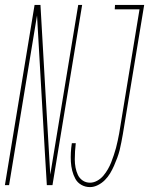

<svg xmlns="http://www.w3.org/2000/svg" viewBox="-54 -755 608 783"><path d="M313 8Q294 8 278 -1Q262 -10 253.5 -25.5Q245 -41 240.5 -59Q236 -77 235 -95.5Q234 -114 235 -133Q236 -152 239 -171H255Q253 -155 252 -138Q251 -121 251 -104.5Q251 -88 254 -72Q257 -56 263.5 -42Q270 -28 283 -19Q296 -10 313 -10Q328 -10 342.5 -18Q357 -26 367.5 -38.5Q378 -51 386 -65Q394 -79 399.5 -93Q405 -107 410 -122Q415 -137 419 -151.5Q423 -166 426 -181Q429 -196 432 -211L515 -717H414L415 -735H534L447 -208Q444 -192 441 -175.5Q438 -159 434 -143Q430 -127 424 -111Q418 -95 411 -79Q404 -63 395 -48Q386 -33 373.5 -20.5Q361 -8 345 0Q329 8 313 8ZM-34 0 87 -735H111L132 -368L151 -43L265 -735H281L160 0H137L129 -133L97 -692L-17 0Z"/></svg>

Font: Iosevka SS18 Thin
Style: Italic
Weight: 100
Italic angle: -9°
Monospace: yes
Designer: Belleve Invis
Foundry: Belleve Invis
Version: Version 25.1.1; ttfautohint (v1.8.4)